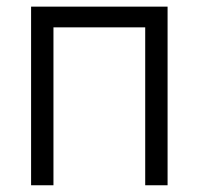

<svg xmlns="http://www.w3.org/2000/svg" viewBox="-20 -550 590 570"><path d="M72.3 -530.3H477.5V0H411.1V-468.8H138.7V0H72.3Z"/></svg>

Font: Pretendard JP Light
Style: Regular
Weight: 300
Designer: Base glyphs from Inter by Rasmus Andersson; Hangeul glyphs from Noto Sans CJK(Source Han Sans) by Jang Soo-young and Kan
Foundry: Kil Hyung-jin
Version: Version 1.309